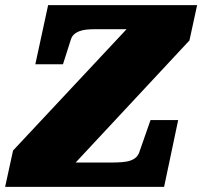

<svg xmlns="http://www.w3.org/2000/svg" viewBox="-63 -730 790 750"><path d="M137 -95H363Q392 -95 412.5 -96.5Q433 -98 447 -103Q461 -108 469.5 -116.5Q478 -125 482 -138L525 -261H633L578 0H-43L-12 -142L482 -670L507 -616H312Q292 -616 276 -614.5Q260 -613 247 -608Q234 -603 225.5 -595Q217 -587 213 -573L183 -479H75L125 -710H707L677 -572L170 -28Z"/></svg>

Font: Roboto Serif Black
Style: Italic
Weight: 900
Italic angle: -10°
Version: Version 1.008